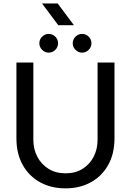

<svg xmlns="http://www.w3.org/2000/svg" viewBox="-20 -1054 741 1087"><path d="M350.7 12.4Q269.8 12.4 207.1 -22Q144.4 -56.4 108.7 -120.1Q73 -183.8 73 -271.2V-700H168.8V-261.4Q168.8 -210 191 -167.2Q213.2 -124.4 254.1 -98.6Q295 -72.8 351.1 -72.8Q407.2 -72.8 447.9 -98.5Q488.6 -124.2 510.5 -167.1Q532.4 -210 532.4 -261.4V-700H628.2V-271.2Q628.2 -183.8 592.5 -120.1Q556.8 -56.4 494.2 -22Q431.6 12.4 350.7 12.4ZM444.8 -756Q423.4 -756 407.6 -771.8Q391.8 -787.6 391.8 -809Q391.8 -830.8 407.6 -846.4Q423.4 -862 444.8 -862Q466.6 -862 482.2 -846.4Q497.8 -830.8 497.8 -809Q497.8 -787.6 482.2 -771.8Q466.6 -756 444.8 -756ZM255.8 -756Q234.4 -756 218.6 -771.8Q202.8 -787.6 202.8 -809Q202.8 -830.8 218.6 -846.4Q234.4 -862 255.8 -862Q277.6 -862 293.2 -846.4Q308.8 -830.8 308.8 -809Q308.8 -787.6 293.2 -771.8Q277.6 -756 255.8 -756ZM310 -911.2 218 -1034.2H306.6L398.6 -911.2Z"/></svg>

Font: MuseoModerno Thin
Style: Regular
Weight: 100
Designer: Pablo Cosgaya, Héctor Gatti, Marcela Romero, and the Authors of The MuseoModerno Project.
Foundry: Omnibus-Type Team
Version: Version 1.003